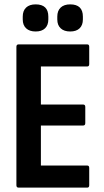

<svg xmlns="http://www.w3.org/2000/svg" viewBox="-20 -858 474 878"><path d="M65 0Q55 0 55 -11V-644Q55 -655 65 -655H379Q388 -655 388 -644V-565Q388 -554 379 -554H167V-380H360Q370 -380 370 -369V-295Q370 -284 360 -284H167V-101H379Q388 -101 388 -90V-11Q388 0 379 0ZM143 -714Q115 -714 99.5 -728.5Q84 -743 84 -769V-782Q84 -809 99.5 -823.5Q115 -838 143 -838Q201 -838 201 -782V-769Q201 -743 186 -728.5Q171 -714 143 -714ZM301 -714Q273 -714 257.5 -728.5Q242 -743 242 -769V-782Q242 -809 257.5 -823.5Q273 -838 301 -838Q359 -838 359 -782V-769Q359 -743 344 -728.5Q329 -714 301 -714Z"/></svg>

Font: Sofia Sans Condensed
Style: Bold
Weight: 700
Designer: Botio Nikoltchev, Ani Petrova
Foundry: lettersoup
Version: Version 4.101; ttfautohint (v1.8.4.7-5d5b)